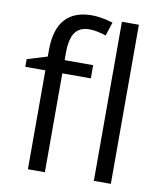

<svg xmlns="http://www.w3.org/2000/svg" viewBox="-85 -834 762 903"><g transform="rotate(10 296.0 -382.5)"><path d="M327.1 -472.2H190.9V0H109.9V-472.2H14.2V-508.8L109.9 -538.1V-567.9Q109.9 -765.1 282.2 -765.1Q324.7 -765.1 381.8 -748L360.8 -683.1Q314 -698.2 280.8 -698.2Q234.9 -698.2 212.9 -667.7Q190.9 -637.2 190.9 -569.8V-535.2H327.1ZM505.9 0H424.8V-759.8H505.9Z"/></g></svg>

Font: f02954597
Style: Regular
Weight: 400
Foundry: Ascender Corporation
Version: Version 1.10